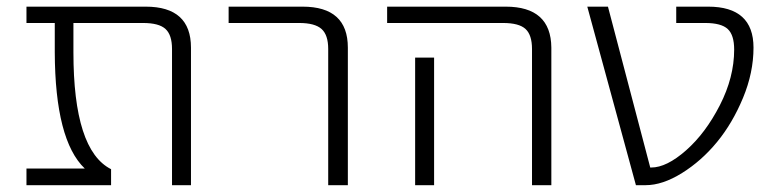

<svg xmlns="http://www.w3.org/2000/svg" viewBox="-20 -542 2272 563"><path d="M540 1H484.4V-398.4Q484.4 -439.5 465.3 -457Q446.3 -474.6 399.4 -474.6H195.3V-388.7Q195.3 -101.6 305.7 -45.9V1H57.6V-47.9H228.5Q141.6 -130.9 140.6 -388.7V-474.6H57.6V-522.5H407.2Q540 -522.5 540 -402.3Z M650.4 -474.6V-522.5H867.2Q1000 -522.5 1000 -402.3V1H942.4V-398.4Q942.4 -439.5 922.9 -457Q903.3 -474.6 857.4 -474.6Z M1115.2 -474.6V-522.5H1462.9Q1595.7 -522.5 1596.7 -402.3V1H1540V-398.4Q1540 -439.5 1521 -457Q1502 -474.6 1455.1 -474.6ZM1252.9 -373V-49.8V1H1197.3V-49.8V-373Z M1889.6 -50.8Q1934.6 -50.8 1991.7 -101.1Q2048.8 -151.4 2090.8 -233.4Q2132.8 -315.4 2132.8 -396.5Q2132.8 -439.5 2113.8 -457Q2094.7 -474.6 2047.9 -474.6H1962.9V-522.5H2056.6Q2189.5 -522.5 2189.5 -402.3Q2189.5 -329.1 2158.7 -254.9Q2127.9 -180.7 2082.5 -125.5Q2037.1 -70.3 1980 -34.7Q1922.9 1 1873 1H1844.7L1702.1 -522.5H1762.7L1886.7 -50.8Z"/></svg>

Font: Gen Shin Gothic Light
Style: Regular
Weight: 200
Designer: [Source Han Sans]
Ryoko NISHIZUKA  (kana & ideographs); Paul D. Hunt (Latin, Greek & Cyrillic); Wenlong ZHANG  (bopomofo
Version: Version 1.002.20150607